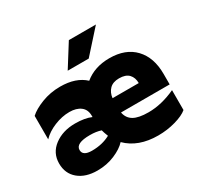

<svg xmlns="http://www.w3.org/2000/svg" viewBox="-160 -951 1195 1155"><g transform="rotate(-30 437.0 -373.0)"><path d="M236 -110Q308 -110 363 -140Q351 -170 347 -187Q314 -198 271 -198Q172 -198 172 -151Q172 -110 236 -110ZM339 -293Q339 -336 310 -358Q281 -380 233 -380Q181 -380 127.5 -358Q74 -336 41 -301V-464Q72 -493 132 -516.5Q192 -540 261 -540Q370 -540 431 -483Q500 -540 603 -540Q715 -540 777 -474.5Q839 -409 839 -295V-222H501Q509 -180 543 -160Q577 -140 646 -140Q737 -140 834 -185V-47Q806 -23 748 -6.5Q690 10 627 10Q489 10 410 -69Q381 -37 325.5 -13.5Q270 10 205 10Q123 10 74 -31Q25 -72 25 -142Q25 -215 83.5 -259Q142 -303 228 -303Q295 -303 339 -284ZM593 -406Q550 -406 527 -382.5Q504 -359 500 -322H682Q682 -360 660.5 -383Q639 -406 593 -406ZM447 -756H635L495 -600H349Z"/></g></svg>

Font: Roundo
Style: Bold
Weight: 700
Designer: Namrata Goyal (Gurmukhi), Shiva Nallaperumal (Latin)
Foundry: Indian Type Foundry
Version: Version 1.000;PS 1.0;hotconv 1.0.88;makeotf.lib2.5.647800